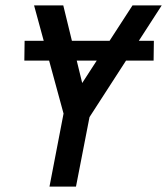

<svg xmlns="http://www.w3.org/2000/svg" viewBox="-20 -690 618 710"><path d="M163 0 215 -270 106 -670H214L284 -383L470 -670H578L311 -257L261 0ZM548 -466H70L71 -539H549Z"/></svg>

Font: Lode Dark
Style: Bold Italic
Weight: 700
Italic angle: -11°
Monospace: yes
Designer: Belleve Invis
Foundry: Belleve Invis
Version: Version 29.2.0; ttfautohint (v1.8.3)